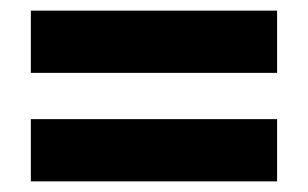

<svg xmlns="http://www.w3.org/2000/svg" viewBox="-20 -599 579 361"><path d="M38 -462V-579H501V-462ZM38 -258V-375H501V-258Z"/></svg>

Font: Noto Sans Telugu UI SemiCondensed ExtraBold
Style: Regular
Weight: 800
Width: 4
Designer: Jelle Bosma - Monotype Design Team
Foundry: Monotype Imaging Inc.
Version: Version 2.005; ttfautohint (v1.8.4.7-5d5b)